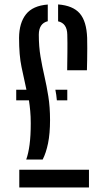

<svg xmlns="http://www.w3.org/2000/svg" viewBox="-20 -826 462 846"><path d="M276 -516.5Q276.5 -552 277 -594.8Q277.5 -637.5 276.5 -673.5Q275.5 -723.5 236 -732V-806.5Q301.5 -801.5 331.5 -766.8Q361.5 -732 364 -659Q364.5 -640.5 364.5 -614Q364.5 -587.5 364 -561.2Q363.5 -535 363 -516.5ZM95.5 -123Q105 -149 110.2 -188Q115.5 -227 115.5 -283Q115.5 -312.5 113.2 -337Q111 -361.5 107.5 -384H51.5V-430.5H96.5Q85.5 -480 74.8 -531Q64 -582 64 -659.5Q64.5 -725 94.5 -763Q124.5 -801 190.5 -806V-732.5Q151.5 -723 151 -673.5Q151 -621 158.5 -576.8Q166 -532.5 175.8 -490.2Q185.5 -448 193 -401.2Q200.5 -354.5 200.5 -297Q200.5 -238 191.8 -195Q183 -152 168 -123ZM230.5 -384Q228.5 -408.5 224 -430.5H276.5V-384ZM65 0V-78H372V0Z"/></svg>

Font: Big Shoulders Stencil Display SemiBold
Style: Regular
Weight: 600
Designer: Patric King
Foundry: XO Type Co
Version: Version 1.000